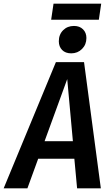

<svg xmlns="http://www.w3.org/2000/svg" viewBox="-60 -1031 607 1051"><path d="M347 -162H149L90 0H-40L246 -691H400L492 0H362ZM339 -258 308 -598 184 -258ZM262 -805Q262 -842 285.5 -865.5Q309 -889 345 -889Q376 -889 394.5 -870.5Q413 -852 413 -823Q413 -787 389 -763Q365 -739 330 -739Q298 -739 280 -757.5Q262 -776 262 -805ZM220 -923 233 -1011H494L481 -923Z"/></svg>

Font: Fira Sans Condensed Medium
Style: Italic
Weight: 500
Width: 3
Italic angle: -8°
Designer: bBox Type GmbH & Carrois Corporate GbR & Edenspiekermann AG
Foundry: bBox Type GmbH & Carrois Corporate GbR & Edenspiekermann AG
Version: Version 4.301